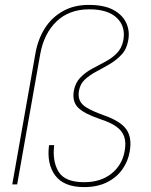

<svg xmlns="http://www.w3.org/2000/svg" viewBox="-20 -752 615 783"><path d="M323 11Q241 11 205.5 -36Q170 -83 180 -160H201Q193 -94 219 -51.5Q245 -9 323 -9Q391 -9 434.5 -44Q478 -79 488 -134Q495 -170 486.5 -194.5Q478 -219 454 -236Q430 -253 389 -266Q322 -289 298 -313.5Q274 -338 281 -381Q287 -414 307 -435Q327 -456 354.5 -471Q382 -486 409.5 -500.5Q437 -515 457 -535.5Q477 -556 483 -588Q493 -644 456.5 -679Q420 -714 344 -714Q262 -714 210.5 -664.5Q159 -615 144 -531L50 0H30L125 -537Q135 -592 162.5 -636Q190 -680 235.5 -706Q281 -732 342 -732Q405 -732 442.5 -711.5Q480 -691 495 -658Q510 -625 503 -588Q497 -552 476 -529.5Q455 -507 428 -491Q401 -475 373.5 -460.5Q346 -446 326.5 -428Q307 -410 302 -382Q298 -359 305.5 -342Q313 -325 336 -311.5Q359 -298 403 -282Q472 -258 495.5 -224Q519 -190 509 -134Q502 -93 478 -60Q454 -27 415 -8Q376 11 323 11Z"/></svg>

Font: DM Sans 9pt Thin
Style: Italic
Weight: 250
Italic angle: -10°
Version: Version 4.004;gftools[0.9.30]